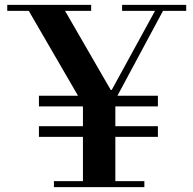

<svg xmlns="http://www.w3.org/2000/svg" viewBox="-20 -774 800 794"><path d="M203 0V-25H323V-343L99 -729H10V-754H357V-729H249L438 -402H442L621 -729H485V-754H750V-729H654L457 -362V-25H577V0ZM141 -208V-252H633V-208ZM141 -334V-378H633V-334Z"/></svg>

Font: Libre Bodoni
Style: Regular
Weight: 400
Designer: Pablo Impallari, Rodrigo Fuenzalida
Foundry: Impallari Type
Version: Version 2.005;gftools[0.9.23]